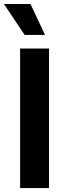

<svg xmlns="http://www.w3.org/2000/svg" viewBox="-42 -953 328 973"><path d="M206.4 0H59.9V-707H206.4ZM-22.2 -932.8H112.5L186.1 -776H83Z"/></svg>

Font: Pretendard Std Variable
Style: Regular
Weight: 400
Designer: Base glyphs from Inter by Rasmus Andersson; Hangeul glyphs from Noto Sans CJK(Source Han Sans) by Jang Soo-young and Kan
Foundry: Kil Hyung-jin
Version: Version 1.309;Glyphs 3.2 (3225)